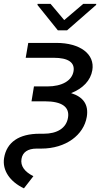

<svg xmlns="http://www.w3.org/2000/svg" viewBox="-69 -771 552 1009"><path d="M227.3 -545.5H79.5L66.1 -467.3H213.8C289.1 -467.3 324.9 -442.8 317.5 -397C309.3 -346.9 257.1 -316.8 179 -316.8H109.4L96.6 -238.6H166.2C257.8 -238.6 297.6 -208.1 288.4 -152.7C279.5 -97.7 231.5 -68.2 160.5 -68.2H139.2C30.9 -68.2 -34.1 -23.8 -47.6 59.7C-57.5 123.6 -18.1 183.2 56.8 218.8L106.5 154.8C59.7 131.7 37.6 100.5 44 63.9C49.7 28.8 77.4 9.9 123.6 9.9H147.7C277.7 9.9 371.4 -62.1 387.1 -157C397.7 -221.2 368.6 -261.7 304.7 -281.6C366.5 -305.8 407.3 -348 416.2 -402C430.4 -486.5 352.3 -545.5 227.3 -545.5ZM127.8 -745 235.1 -611.5H283.4L436.1 -745L436.8 -750.7H368.6L268.5 -665.5L196.7 -750.7H128.6Z"/></svg>

Font: Margiela Sans
Style: Italic
Weight: 400
Italic angle: -9.39999°
Designer: Stefan Endress, Andreas Faust
Version: Version 1.100;FEAKit 1.0